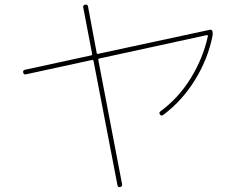

<svg xmlns="http://www.w3.org/2000/svg" viewBox="-20 -770 1040 821"><path d="M90.8 -452.1Q81.1 -450.2 79.1 -460Q77.1 -469.7 86.9 -471.7L370.1 -533.2Q375 -535.2 374 -539.1L335.9 -738.3Q334 -748 344.2 -750Q354.5 -752 356.4 -742.2L393.6 -543Q394.5 -538.1 400.4 -540L877 -642.6Q886.7 -644.5 888.7 -634.8Q890.6 -626 888.7 -616.2Q869.1 -517.6 813.5 -427.7Q757.8 -337.9 677.7 -278.3Q669.9 -272.5 664.1 -280.3Q658.2 -288.1 666 -293.9Q743.2 -350.6 795.9 -436Q848.6 -521.5 869.1 -616.2Q869.1 -620.1 865.2 -620.1L403.3 -519.5Q399.4 -517.6 400.4 -513.7L502 17.6Q503.9 27.3 494.1 29.8Q484.4 32.2 482.4 22.5L379.9 -509.8Q377.9 -514.6 374 -513.7Z"/></svg>

Font: Rounded-L Mgen+ 2m thin
Style: Regular
Weight: 100
Designer: [Source Han Sans]
Ryoko NISHIZUKA  (kana & ideographs); Paul D. Hunt (Latin, Greek & Cyrillic); Wenlong ZHANG  (bopomofo
Version: Version 1.059.20150602